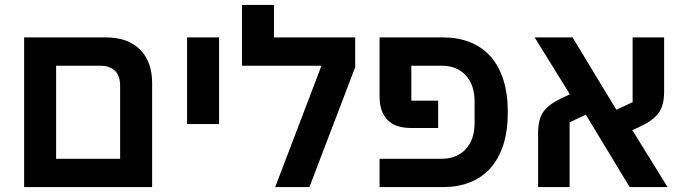

<svg xmlns="http://www.w3.org/2000/svg" viewBox="-20 -760 2795 780"><path d="M78 -608H410Q500 -608 549 -558.5Q598 -509 598 -423V0H78ZM468 -115V-411Q468 -453 446.5 -473Q425 -493 388 -493H208V-115Z M740 -608H870V-256H740Z M1286 -493H963V-740H1093V-608H1423V-487L1237 0H1098Z M1522 -115H1775Q1835 -115 1871.5 -153.5Q1908 -192 1908 -261V-347Q1908 -416 1871.5 -454.5Q1835 -493 1775 -493H1651V-351H1760V-240H1651Q1585 -240 1553.5 -273.5Q1522 -307 1522 -367V-608H1781Q1840 -608 1888.5 -589Q1937 -570 1971.5 -532Q2006 -494 2024.5 -437Q2043 -380 2043 -304Q2043 -228 2024.5 -171Q2006 -114 1971.5 -76Q1937 -38 1888.5 -19Q1840 0 1781 0H1522Z M2166 -219Q2166 -278 2189 -308Q2212 -338 2261 -361L2295 -377L2152 -608H2306L2484 -314L2550 -345V-608H2678V-389Q2678 -330 2655 -300Q2632 -270 2583 -247L2549 -231L2692 0H2538L2360 -294L2294 -263V0H2166Z"/></svg>

Font: IBM Plex Sans Hebrew SemiBold
Style: Regular
Weight: 600
Designer: Mike Abbink, Paul van der Laan, Pieter van Rosmalen, Yanek Iontef
Foundry: Bold Monday
Version: Version 1.2